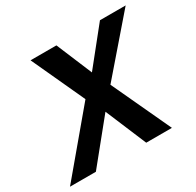

<svg xmlns="http://www.w3.org/2000/svg" viewBox="-196 -819 997 979"><g transform="rotate(-30 303.0 -329.5)"><path d="M397.5 0 296.4 -240.7 101.1 0H-51.3L240.2 -347.2L96.7 -658.7H249L336.9 -448.7L505.4 -658.7H656.7L387.2 -347.2L548.8 0Z"/></g></svg>

Font: Liberation Mono
Style: Bold Italic
Weight: 700
Italic angle: -12°
Monospace: yes
Designer: Steve Matteson
Foundry: Ascender Corporation
Version: Version 2.1.5